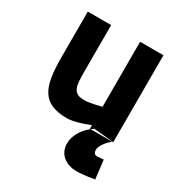

<svg xmlns="http://www.w3.org/2000/svg" viewBox="-168 -619 898 954"><g transform="rotate(30 280.5 -141.5)"><path d="M360 -499V-126C360 -126 297 -109 264 -109C197 -109 194 -148 194 -238V-499H60V-238C60 -67 90 12 236 12C282 12 360 -21 360 -21V0H364C373 -7 379 -11 379 -11L490 -1C490 -1 489 0 488 0H494V-499ZM496 98C496 98 465 101 458 101C444 101 438 89 438 76C438 43 482 5 488 0H364C340 19 298 61 298 120C298 180 345 216 407 216C450 216 509 205 509 205Z"/></g></svg>

Font: TitilliumText22L
Style: 999 wt
Weight: 900
Designer: Campivisivi
Foundry: Campivisivi
Version: 1.000